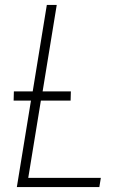

<svg xmlns="http://www.w3.org/2000/svg" viewBox="-20 -755 540 775"><path d="M48 0 105 -349H35L36 -386H112L169 -735H209L152 -386H266L265 -349H145L94 -37H387L381 0Z"/></svg>

Font: Iosevka Curly Extralight
Style: Italic
Weight: 200
Italic angle: -9°
Monospace: yes
Designer: Belleve Invis
Foundry: Belleve Invis
Version: Version 22.1.2; ttfautohint (v1.8.4)